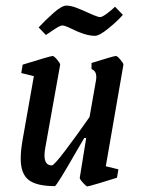

<svg xmlns="http://www.w3.org/2000/svg" viewBox="-20 -657 510 686"><path d="M358 -63 403 -52 398 -22Q370 -13 333 -2Q296 9 292 9Q288 9 276 -4.5Q264 -18 265 -22L288 -164H281L257 -123Q182 8 176 8Q111 8 82.5 -14Q54 -36 54 -90Q54 -117 60 -153L101 -385L56 -396L61 -426Q161 -457 168 -457Q173 -457 184 -444Q195 -431 195 -426L142 -130Q139 -115 139 -102Q139 -66 165 -66Q173 -66 213.5 -119.5Q254 -173 300 -239L323 -370Q324 -375 324 -382Q324 -404 307 -410V-432Q387 -457 394 -457Q399 -457 410 -444Q421 -431 421 -426ZM236 -554Q212 -566 203 -566Q194 -566 170 -549.5Q146 -533 144 -532L118 -559Q142 -585 171.5 -611Q201 -637 217 -637Q232 -637 251 -630Q270 -623 296 -611Q300 -609 315.5 -602.5Q331 -596 338 -596Q345 -596 362 -608.5Q379 -621 391 -633L419 -604Q400 -582 367.5 -555.5Q335 -529 319 -529Q286 -529 236 -554Z"/></svg>

Font: Grenze
Style: Italic
Weight: 400
Italic angle: -10°
Designer: Renata Polastri
Foundry: Omnibus-Type
Version: Version 1.002; ttfautohint (v1.8)